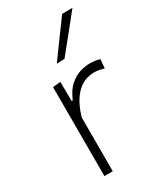

<svg xmlns="http://www.w3.org/2000/svg" viewBox="-196 -851 783 924"><g transform="rotate(-30 196.0 -389.0)"><path d="M99 0V-494.5L142 -498.5L143 -391.5H149Q169.5 -440 198 -464.2Q226.5 -488.5 255.8 -496.8Q285 -505 308.5 -505Q337.5 -505 364 -497L359.5 -448Q345 -452 332.5 -454.5Q320 -457 303 -457Q288.5 -457 268.2 -452.2Q248 -447.5 225.8 -431.8Q203.5 -416 182.5 -384.5Q161.5 -353 145.5 -299V0ZM171 -583Q206.5 -632 242.2 -680.8Q278 -729.5 313 -777.5L371 -778.5Q331.5 -729 292.5 -680.8Q253.5 -632.5 214.5 -584.5Z"/></g></svg>

Font: Commissioner ExtraLight
Style: Regular
Weight: 200
Designer: Kostas Bartsokas
Foundry: Kostas Bartsokas
Version: Version 1.000; ttfautohint (v1.8.3)